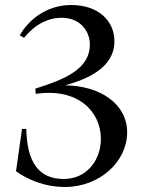

<svg xmlns="http://www.w3.org/2000/svg" viewBox="-20 -736 573 767"><path d="M76 -585 59 -595C92 -653 162 -716 265 -716C368 -716 437 -657 437 -571C437 -465 329 -420 240 -395C377 -394 488 -323 488 -207C488 -92 380 11 239 11C155 11 85 -22 44 -52L68 -221H85C88 -91 132 -21 235 -21C326 -21 383 -96 383 -181C383 -291 291 -386 123 -361L121 -382C235 -418 339 -458 339 -559C339 -610 302 -665 226 -665C173 -665 120 -639 76 -585Z"/></svg>

Font: Ortica Linear
Style: Regular
Weight: 400
Designer: Benedetta Bovani
Foundry: Collletttivo
Version: Version 2.000;Glyphs 3.1.2 (3151)